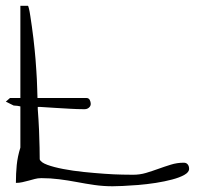

<svg xmlns="http://www.w3.org/2000/svg" viewBox="-31 -648 686 669"><path d="M3.9 -306.6H40V-627.9H66.4Q67.4 -627.9 69.8 -618.2Q72.3 -608.4 74.7 -591.8Q77.1 -575.2 80.1 -555.2Q83 -535.2 85.4 -514.6Q87.9 -494.1 89.8 -474.1Q91.8 -454.1 92.8 -441.4Q93.8 -427.7 95.7 -400.4Q97.7 -373 98.6 -338.9Q99.6 -322.3 99.6 -306.6H269.5Q278.3 -306.6 281.7 -299.8Q285.2 -293 285.2 -286.1Q285.2 -278.3 278.8 -272.9Q272.5 -267.6 264.6 -267.6H256.8Q239.3 -267.6 214.4 -269Q189.5 -270.5 162.6 -272Q135.7 -273.4 109.4 -275.4H100.6V-267.6Q103.5 -229.5 105 -195.3Q106.4 -161.1 106.9 -133.8Q107.4 -106.4 107.4 -92.8Q111.3 -82 133.8 -73.7Q156.2 -65.4 189.5 -59.1Q222.7 -52.7 260.7 -48.8Q298.8 -44.9 333.5 -42.5Q368.2 -40 395.5 -39.6Q422.9 -39.1 432.6 -39.1Q456.1 -39.1 477.5 -45.4Q499 -51.8 520.5 -59.6Q542 -67.4 564 -74.2Q585.9 -81.1 609.4 -81.1Q618.2 -81.1 623 -75.2Q627.9 -69.3 627.9 -59.6Q627.9 -47.9 611.3 -38.6Q594.7 -29.3 568.8 -22.5Q543 -15.6 511.7 -10.7Q480.5 -5.9 450.2 -3.4Q419.9 -1 396.5 0Q373 1 361.3 1Q329.1 1 298.3 -3.4Q267.6 -7.8 236.8 -13.7Q206.1 -19.5 175.3 -23.4Q144.5 -27.3 113.3 -27.3Q100.6 -27.3 90.3 -24.4Q80.1 -21.5 68.8 -18.6Q57.6 -15.6 46.9 -13.2Q36.1 -10.7 24.4 -10.7Q24.4 -43 27.3 -72.8Q30.3 -102.5 40 -133.8V-277.3Q34.2 -278.3 29.3 -279.3L16.6 -280.3L-10.7 -293.9Z"/></svg>

Font: The Girl Next Door
Style: Regular
Weight: 400
Designer: Kimberly Geswein
Foundry: Kimberly Geswein
Version: Version 1.002 2010